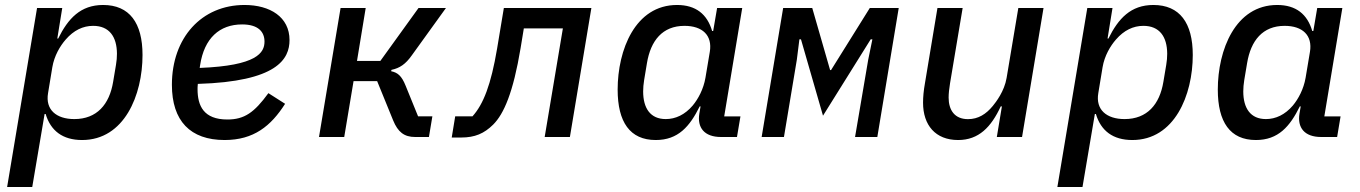

<svg xmlns="http://www.w3.org/2000/svg" viewBox="-20 -548 5441 768"><path d="M8.5 199.9H109L158.4 -92H162.6C182.5 -24.9 230.8 12.1 308.2 12.1C477.3 12.1 550.1 -167.6 550.1 -328.1C550.1 -456.3 497.9 -528.1 392.4 -528.1C302.2 -528.1 252.5 -474.1 212.7 -393.8H209.2L229 -516H128.2ZM172.2 -175.4 189.3 -279.1C197.1 -325.3 220.5 -364.3 242.9 -389.9C274.9 -426.8 311.8 -444.6 352.6 -444.6C417.3 -444.6 447.4 -400.9 447.8 -333.5C447.8 -319.2 446.7 -304.3 443.9 -288.4L432.5 -220.5C417.6 -130.3 367.5 -71.7 277.3 -71.7C204.9 -71.7 160.9 -109.4 172.2 -175.4Z M878.6 12.1C995 12.1 1063.9 -44 1120.4 -132.8L1053.6 -175.4C997.2 -98 957.7 -70 889.6 -70C794.4 -70 770.2 -125 770.2 -191.4C770.2 -194.2 770.2 -203.1 771.3 -212.4C1088.8 -221.9 1138.1 -311.8 1138.1 -387.8C1138.1 -479.8 1060.4 -528.1 958.1 -528.1C786.6 -528.1 667.6 -397.4 667.6 -208.8C667.6 -64.3 741.1 12.1 878.6 12.1ZM778.8 -276.3 780.5 -287.6C796.9 -395.2 858.3 -450.3 948.5 -450.3C1013.1 -450.3 1038 -420.5 1038 -381.7C1038 -337.4 1008.5 -285.2 778.8 -276.3Z M1256 0H1356.9L1394.2 -223.4H1488.6L1552.6 -66.4C1571.7 -19.9 1596.6 0 1640.6 0H1695.7L1709.5 -82.7H1652.3L1602.6 -204.9C1586.3 -245.7 1570 -257.8 1544.7 -263.1L1545.8 -268.5C1579.5 -275.6 1602.6 -291.9 1626.8 -326L1763.8 -516H1654.1L1501.4 -304.3H1408L1442.8 -516H1342.3Z M1786.9 2.1H1824.6C1879.6 2.1 1916.5 -13.8 1952.8 -49.7C1995.4 -92.3 2032.7 -177.2 2062.5 -356.2L2075.3 -434.3H2231.5L2158.7 0H2259.6L2345.5 -516H1995.4L1968.4 -353.7C1943.9 -208.8 1913.7 -131.4 1870 -82.7H1800.8Z M2603 12.1C2692.5 12.1 2739 -41.9 2778.8 -122.5H2782.3L2777.3 -93.4C2768.5 -38 2796.5 0 2864.3 0H2927.9L2941.8 -82.4H2876.8L2948.9 -516H2848.4L2832.7 -424H2828.5C2808.9 -491.1 2763.5 -528.1 2688.2 -528.1C2520.6 -528.1 2450.6 -348 2450.6 -189.6C2450.6 -60 2499.6 12.1 2603 12.1ZM2552.6 -182.5C2552.6 -196.7 2554 -211.6 2556.5 -227.6L2567.8 -295.5C2582.7 -385.7 2630 -444.6 2718 -444.6C2789.8 -444.6 2830.3 -406.6 2819.2 -340.6L2801.8 -236.9C2794 -191.4 2772.7 -152 2750.7 -125.7C2719.5 -89.1 2682.2 -71.7 2643.1 -71.7C2581.3 -71.7 2552.6 -115.1 2552.6 -182.5Z M3026.6 0H3115.8L3167.3 -308.9L3177.6 -390.6H3183.9L3272 -85.2L3462.7 -390.6H3469.5L3452.8 -308.9L3400.2 0H3489.3L3574.9 -516H3459.2L3304.3 -267.8H3300.4L3229 -516H3112.6Z M3967.3 0H4068.2L4154.1 -516H4053.3L4006.4 -236.2C3997.5 -182.9 3963.8 -139.6 3951.3 -124.3C3924.4 -91.6 3893.1 -71.4 3851.9 -71.4C3798.3 -71.4 3774.5 -108 3774.5 -157.7C3774.5 -173.3 3776.6 -193.5 3780.2 -215.2L3830.6 -516H3729.8L3680 -216.3C3674.4 -185 3672.2 -159.8 3672.2 -137.1C3672.2 -47.6 3721.6 12.1 3812.5 12.1C3895.2 12.1 3944.6 -39.8 3983 -122.5H3987.6Z M4209.5 199.9H4310L4359.4 -92H4363.6C4383.5 -24.9 4431.8 12.1 4509.2 12.1C4678.3 12.1 4751.1 -167.6 4751.1 -328.1C4751.1 -456.3 4698.9 -528.1 4593.4 -528.1C4503.2 -528.1 4453.5 -474.1 4413.7 -393.8H4410.2L4430 -516H4329.2ZM4373.2 -175.4 4390.3 -279.1C4398.1 -325.3 4421.5 -364.3 4443.9 -389.9C4475.9 -426.8 4512.8 -444.6 4553.6 -444.6C4618.3 -444.6 4648.4 -400.9 4648.8 -333.5C4648.8 -319.2 4647.7 -304.3 4644.9 -288.4L4633.5 -220.5C4618.6 -130.3 4568.5 -71.7 4478.3 -71.7C4405.9 -71.7 4361.9 -109.4 4373.2 -175.4Z M5003.6 12.1C5093 12.1 5139.6 -41.9 5179.3 -122.5H5182.9L5177.9 -93.4C5169 -38 5197.1 0 5264.9 0H5328.5L5342.3 -82.4H5277.3L5349.4 -516H5248.9L5233.3 -424H5229C5209.5 -491.1 5164.1 -528.1 5088.8 -528.1C4921.2 -528.1 4851.2 -348 4851.2 -189.6C4851.2 -60 4900.2 12.1 5003.6 12.1ZM4953.1 -182.5C4953.1 -196.7 4954.5 -211.6 4957 -227.6L4968.4 -295.5C4983.3 -385.7 5030.5 -444.6 5118.6 -444.6C5190.3 -444.6 5230.8 -406.6 5219.8 -340.6L5202.4 -236.9C5194.6 -191.4 5173.3 -152 5151.3 -125.7C5120 -89.1 5082.7 -71.7 5043.7 -71.7C4981.9 -71.7 4953.1 -115.1 4953.1 -182.5Z"/></svg>

Font: Margiela Mono Italic Medium It
Style: Regular
Weight: 500
Designer: Mike Abbink, Paul van der Laan, Pieter van Rosmalen
Foundry: Bold Monday
Version: Version 2.003 2021